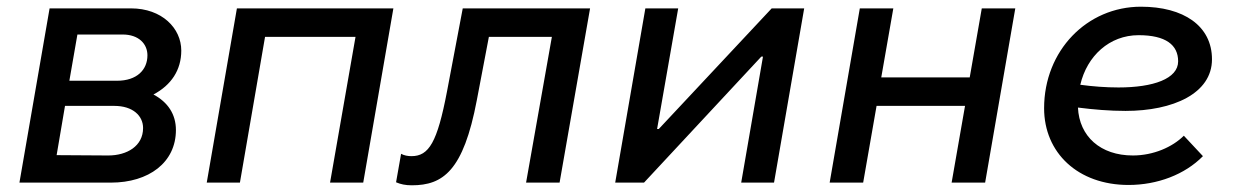

<svg xmlns="http://www.w3.org/2000/svg" viewBox="-20 -545 3691 573"><path d="M38 0H311C424 0 505 -60 505 -157C505 -204 481 -240 438 -263C491 -291 521 -336 521 -394C521 -461 463 -520 371 -520H128ZM149 -82 174 -229H321C377 -229 407 -199 407 -163C407 -109 359 -81 303 -81ZM187 -304 211 -442H346C394 -442 420 -414 420 -380C420 -337 389 -304 329 -304Z M597 0H696L771 -435H1041L965 0H1064L1154 -520H687Z M1209 8C1302 8 1363 -35 1403 -246L1439 -435H1627L1550 0H1650L1741 -520H1361L1314 -272C1285 -120 1260 -79 1208 -79C1197 -79 1186 -81 1177 -86L1162 -1C1176 5 1190 8 1209 8Z M1816 0H1902L2252 -376H2257L2192 0H2290L2380 -520H2283L1946 -160H1941L2004 -520H1906Z M2910 -520 2874 -314H2610L2646 -520H2546L2456 0H2556L2596 -229H2860L2820 0H2920L3010 -520Z M3348 7C3434 7 3516 -24 3570 -79L3513 -140C3479 -106 3422 -81 3361 -81C3264 -81 3201 -138 3197 -224C3244 -218 3292 -214 3339 -214C3481 -214 3597 -266 3597 -368C3597 -468 3512 -525 3385 -525C3224 -525 3096 -394 3096 -222C3096 -89 3197 7 3348 7ZM3204 -292C3224 -378 3291 -440 3378 -440C3459 -440 3496 -411 3496 -362C3496 -310 3422 -284 3318 -284C3280 -284 3241 -287 3204 -292Z"/></svg>

Font: Fixel Display 20240404 Medium
Style: Italic
Weight: 500
Italic angle: -10°
Designer: AlfaBravo + MacPaw
Foundry: Kyrylo Tkachov, Marchela Mozhyna, Serhii Makarenko, Maria Weinstein, Zakhar Kryvoshyya
Version: Version 1.211;Glyphs 3.2 (3225)